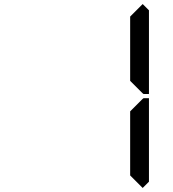

<svg xmlns="http://www.w3.org/2000/svg" viewBox="-20 -975 856 950"><path d="M685 -485 690 -489H717V-76L686 -45L624 -107V-424ZM686 -955 717 -924V-510H690L685 -514L624 -575V-893Z"/></svg>

Font: DSEG7 Classic
Style: Regular
Weight: 400
Designer: Keshikan(Twitter:@keshinomi_88pro)
Version: Version 0.46